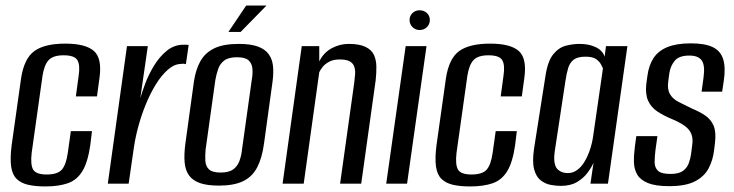

<svg xmlns="http://www.w3.org/2000/svg" viewBox="-20 -661 2640 691"><path d="M143 10Q107 10 81 4Q55 -2 39.5 -17.5Q24 -33 20 -62.5Q16 -92 22 -139L56 -380Q67 -451 104 -477.5Q141 -504 215 -504Q288 -504 318 -477.5Q348 -451 338 -380L329 -314H253L263 -388Q269 -427 258.5 -444.5Q248 -462 209 -462Q171 -462 155 -444.5Q139 -427 133 -388L94 -111Q89 -68 99.5 -50.5Q110 -33 148 -33Q187 -33 202.5 -50.5Q218 -68 224 -111L235 -189H311L305 -139Q296 -77 276.5 -45Q257 -13 224 -1.5Q191 10 143 10Z M368 0 437 -495H512L485 -308Q491 -329 503 -361Q515 -393 534.5 -425Q554 -457 580.5 -478.5Q607 -500 640 -500Q644 -500 650 -500Q656 -500 659 -499L649 -430Q647 -431 642.5 -431.5Q638 -432 633 -431Q608 -431 584.5 -410.5Q561 -390 541 -357.5Q521 -325 505 -286Q489 -247 478 -206.5Q467 -166 462 -131L443 0Z M768 7Q726 7 700 -2Q674 -11 660.5 -29.5Q647 -48 644.5 -76.5Q642 -105 647 -143L678 -368Q684 -409 700.5 -439.5Q717 -470 750 -486.5Q783 -503 840 -503Q882 -503 908 -493.5Q934 -484 947 -466Q960 -448 962.5 -423.5Q965 -399 961 -368L930 -143Q923 -92 905.5 -58.5Q888 -25 855 -9Q822 7 768 7ZM774 -40Q804 -40 819.5 -51.5Q835 -63 842 -82.5Q849 -102 851 -123L886 -373Q890 -395 888.5 -413.5Q887 -432 875 -443.5Q863 -455 833 -455Q803 -455 787.5 -443.5Q772 -432 765.5 -413.5Q759 -395 755 -373L720 -123Q718 -102 719 -82.5Q720 -63 732 -51.5Q744 -40 774 -40ZM802 -546 866 -641H939L846 -546Z M997 0 1066 -495H1129V-440Q1145 -472 1174 -487.5Q1203 -503 1235 -503Q1273 -503 1295 -492.5Q1317 -482 1325.5 -464Q1334 -446 1334.5 -422.5Q1335 -399 1332 -372L1280 0H1204L1255 -364Q1257 -379 1258 -394Q1259 -409 1255 -421Q1251 -433 1239 -440Q1227 -447 1202 -447Q1180 -447 1165 -439Q1150 -431 1141.5 -420.5Q1133 -410 1129 -401L1073 0Z M1370 0 1440 -495H1515L1445 0ZM1490 -553Q1475 -553 1464.5 -563.5Q1454 -574 1454 -589Q1454 -604 1464.5 -614Q1475 -624 1490 -624Q1506 -624 1516.5 -614Q1527 -604 1527 -589Q1527 -574 1516.5 -563.5Q1506 -553 1490 -553Z M1672 10Q1636 10 1610 4Q1584 -2 1568.5 -17.5Q1553 -33 1549 -62.5Q1545 -92 1551 -139L1585 -380Q1596 -451 1633 -477.5Q1670 -504 1744 -504Q1817 -504 1847 -477.5Q1877 -451 1867 -380L1858 -314H1782L1792 -388Q1798 -427 1787.5 -444.5Q1777 -462 1738 -462Q1700 -462 1684 -444.5Q1668 -427 1662 -388L1623 -111Q1618 -68 1628.5 -50.5Q1639 -33 1677 -33Q1716 -33 1731.5 -50.5Q1747 -68 1753 -111L1764 -189H1840L1834 -139Q1825 -77 1805.5 -45Q1786 -13 1753 -1.5Q1720 10 1672 10Z M1998 8Q1982 8 1962.5 4.5Q1943 1 1926.5 -11.5Q1910 -24 1902.5 -51Q1895 -78 1902 -126L1943 -387Q1951 -441 1971 -465.5Q1991 -490 2016.5 -496.5Q2042 -503 2066 -503Q2100 -503 2124.5 -491Q2149 -479 2156 -457L2161 -495H2238L2168 0H2105L2116 -75Q2108 -57 2093.5 -38Q2079 -19 2056 -5.5Q2033 8 1998 8ZM2023 -38Q2042 -38 2057 -49Q2072 -60 2082.5 -77Q2093 -94 2100 -113Q2107 -132 2110.5 -148Q2114 -164 2115 -173L2150 -415Q2148 -420 2142.5 -430Q2137 -440 2125 -448.5Q2113 -457 2087 -457Q2059 -457 2045 -446.5Q2031 -436 2025 -416.5Q2019 -397 2015 -370L1976 -113Q1973 -88 1976.5 -72.5Q1980 -57 1988.5 -50Q1997 -43 2006 -40.5Q2015 -38 2023 -38Z M2388 9Q2340 9 2312.5 -2Q2285 -13 2273.5 -32.5Q2262 -52 2261.5 -78Q2261 -104 2265 -134L2270 -171H2346L2339 -121Q2336 -97 2336 -77.5Q2336 -58 2348 -46.5Q2360 -35 2393 -35Q2423 -35 2438 -46Q2453 -57 2459 -74Q2465 -91 2467 -106L2471 -137Q2475 -162 2468 -179Q2461 -196 2443.5 -208.5Q2426 -221 2397 -233Q2368 -245 2345.5 -260Q2323 -275 2312.5 -298.5Q2302 -322 2306 -359L2310 -388Q2315 -426 2332 -452Q2349 -478 2382 -491.5Q2415 -505 2466 -505Q2517 -505 2545 -491.5Q2573 -478 2582.5 -448.5Q2592 -419 2585 -371L2579 -331H2505L2512 -382Q2518 -426 2505.5 -443.5Q2493 -461 2461 -461Q2424 -461 2408.5 -442.5Q2393 -424 2389 -398L2385 -368Q2381 -340 2391 -322.5Q2401 -305 2422.5 -294Q2444 -283 2471 -270Q2498 -259 2518.5 -245Q2539 -231 2548.5 -208Q2558 -185 2553 -145L2550 -121Q2546 -85 2530.5 -55.5Q2515 -26 2481.5 -8.5Q2448 9 2388 9Z"/></svg>

Font: Alumni Sans Thin Medium
Style: Italic
Weight: 500
Italic angle: -8°
Version: Version 1.016